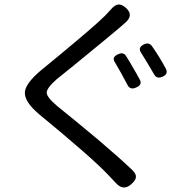

<svg xmlns="http://www.w3.org/2000/svg" viewBox="-20 -794 781 849"><path d="M493 16Q480 3 460 -19Q391 -93 154 -288Q87 -344 90 -387Q93 -425 160 -482Q181 -500 239 -547Q399 -679 446 -726Q454 -734 470 -752Q487 -772 502.5 -774Q518 -776 537 -759Q574 -726 531 -691Q516 -678 508 -671Q461 -631 308 -506Q251 -460 230 -443Q186 -404 186.5 -384Q187 -364 233 -325Q304 -268 412 -178Q512 -93 566 -41Q583 -24 581 -10Q580 3 561 20Q526 52 493 16ZM544 -418Q517 -470 489 -517Q472 -541 502 -554Q525 -565 537 -547Q553 -522 570 -492Q575 -483 585 -466Q593 -451 597 -444Q612 -420 582 -407Q556 -395 544 -418ZM661 -466Q652 -481 632 -515Q614 -545 605 -559Q587 -584 617 -598Q639 -608 652 -590Q685 -543 713 -491Q726 -467 699 -455Q673 -443 661 -466Z"/></svg>

Font: GenSenRounded JP R
Style: Regular
Weight: 400
Version: Version 1.501;PS 1;hotconv 16.6.51;makeotf.lib2.5.65220